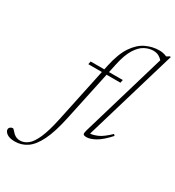

<svg xmlns="http://www.w3.org/2000/svg" viewBox="-409 -842 1129 1237"><g transform="rotate(30 155.0 -223.0)"><path d="M114.5 -37.5Q90 78.5 57.2 144.5Q24.5 210.5 -16 237.8Q-56.5 265 -104.5 265Q-144.5 265 -164.5 250.8Q-184.5 236.5 -184.5 220Q-184.5 210 -176 203.2Q-167.5 196.5 -157.5 196.5Q-153.5 196.5 -147.5 204Q-141.5 211.5 -129.5 223Q-117.5 234 -105.5 238.5Q-93.5 243 -80 243Q-49.5 243 -22.5 222Q4.5 201 28.2 147.8Q52 94.5 72.5 -2L157.5 -403.5H56.5L61 -426H162.5L169 -457Q190 -555 227.2 -610Q264.5 -665 311.8 -687.2Q359 -709.5 410 -709.5Q439 -709.5 466 -697.5L485.5 -709.5H494L290 -22Q313.5 -23 345.5 -37.2Q377.5 -51.5 425 -97L434 -87.5Q384 -32 346 -11Q308 10 281.5 10Q259 10 256.2 1.2Q253.5 -7.5 260 -29.5L445.5 -657Q435.5 -669 418.5 -678.8Q401.5 -688.5 376.5 -688.5Q346 -688.5 314.5 -672.2Q283 -656 255.8 -613.2Q228.5 -570.5 211.5 -491.5L197.5 -426H300L295.5 -403.5H192.5Z"/></g></svg>

Font: Newsreader Text ExtraLight
Style: Italic
Weight: 275
Italic angle: -17°
Designer: Hugues Gentile
Foundry: Production Type
Version: Version 1.001